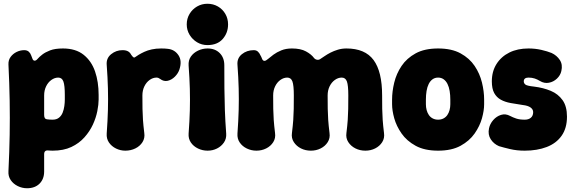

<svg xmlns="http://www.w3.org/2000/svg" viewBox="-20 -780 3047 1022"><path d="M315 -522Q383 -522 425 -488.5Q467 -455 486 -399.5Q505 -344 505 -275V-250Q505 -224 498 -188.5Q491 -153 474.5 -117Q458 -81 429.5 -49Q401 -17 359.5 2.5Q318 22 260 22Q253 22 247.5 21.5Q242 21 238 21Q215 18 215 41V133Q215 173 190.5 197.5Q166 222 124 222Q98 222 74.5 210.5Q51 199 37 178.5Q23 158 25 131Q30 28 31.5 -62.5Q33 -153 31.5 -244Q30 -335 25 -437Q24 -460 36.5 -477Q49 -494 68.5 -503.5Q88 -513 109 -513Q124 -513 133 -505Q142 -497 146 -485Q150 -474 153.5 -465.5Q157 -457 165 -457Q172 -457 180.5 -467Q189 -477 205 -489.5Q221 -502 247 -512Q273 -522 315 -522ZM290 -367Q271 -367 253.5 -354.5Q236 -342 225.5 -320.5Q215 -299 215 -272V-168Q215 -146 230 -145Q236 -144 244 -143.5Q252 -143 260 -143Q281 -143 294 -153.5Q307 -164 313.5 -180.5Q320 -197 322.5 -215.5Q325 -234 325 -250V-275Q325 -325 317.5 -346Q310 -367 290 -367Z M647 22Q621 22 597.5 10.5Q574 -1 560 -21.5Q546 -42 548 -69Q553 -139 554.5 -195.5Q556 -252 554.5 -309.5Q553 -367 548 -435Q545 -470 571.5 -491.5Q598 -513 632 -513Q650 -513 661 -507Q672 -501 678 -489Q685 -479 689.5 -475.5Q694 -472 698 -475Q706 -481 718.5 -488.5Q731 -496 748 -504Q765 -512 787.5 -517Q810 -522 838 -522Q848 -522 857.5 -521.5Q867 -521 874 -520Q910 -516 930 -486Q950 -456 935 -410Q928 -389 911 -372Q894 -355 873 -350Q852 -345 832 -360Q828 -363 823.5 -365Q819 -367 813 -367Q794 -367 776.5 -354.5Q759 -342 748.5 -320.5Q738 -299 738 -272Q738 -230 738.5 -200.5Q739 -171 741 -142Q743 -113 748 -72Q752 -45 738.5 -23.5Q725 -2 700.5 10Q676 22 647 22Z M1085 22Q1058 22 1034 10.5Q1010 -1 996 -21.5Q982 -42 984 -69Q989 -136 990.5 -193Q992 -250 990.5 -307Q989 -364 984 -431Q982 -459 996 -479Q1010 -499 1034 -510.5Q1058 -522 1085 -522Q1125 -522 1149.5 -497.5Q1174 -473 1174 -433Q1174 -366 1174.5 -308.5Q1175 -251 1177 -193.5Q1179 -136 1184 -69Q1186 -42 1172 -21.5Q1158 -1 1135 10.5Q1112 22 1085 22ZM1084 -540Q1054 -540 1029 -555Q1004 -570 989 -595Q974 -620 974 -650Q974 -681 989 -706Q1004 -731 1029 -745.5Q1054 -760 1084 -760Q1115 -760 1140 -745.5Q1165 -731 1179.5 -706Q1194 -681 1194 -650Q1194 -605 1165.5 -572.5Q1137 -540 1084 -540Z M1345 22Q1318 22 1294 10.5Q1270 -1 1256 -21.5Q1242 -42 1244 -69Q1249 -139 1250.5 -195.5Q1252 -252 1250.5 -309.5Q1249 -367 1244 -435Q1241 -470 1267.5 -491.5Q1294 -513 1331 -513Q1345 -513 1353.5 -504.5Q1362 -496 1366 -486Q1371 -478 1375 -467Q1379 -456 1388 -456Q1395 -456 1406.5 -466Q1418 -476 1435.5 -489Q1453 -502 1477.5 -512Q1502 -522 1534 -522Q1580 -522 1608.5 -506.5Q1637 -491 1651 -472Q1657 -464 1667.5 -462Q1678 -460 1688 -468Q1696 -473 1709 -482Q1722 -491 1739.5 -500Q1757 -509 1778.5 -515.5Q1800 -522 1824 -522Q1923 -522 1968.5 -460.5Q2014 -399 2014 -272Q2014 -230 2014.5 -200.5Q2015 -171 2017 -142Q2019 -113 2024 -72Q2028 -45 2014.5 -23.5Q2001 -2 1977 10Q1953 22 1925 22Q1896 22 1872 10Q1848 -2 1834 -23.5Q1820 -45 1824 -72Q1829 -113 1831 -142Q1833 -171 1833.5 -200.5Q1834 -230 1834 -272Q1834 -326 1826.5 -346.5Q1819 -367 1799 -367Q1780 -367 1762.5 -354.5Q1745 -342 1734.5 -320.5Q1724 -299 1724 -272Q1724 -230 1724.5 -200.5Q1725 -171 1727 -142Q1729 -113 1734 -72Q1738 -45 1724.5 -23.5Q1711 -2 1687 10Q1663 22 1635 22Q1606 22 1582 10Q1558 -2 1544 -23.5Q1530 -45 1534 -72Q1539 -113 1541 -142Q1543 -171 1543.5 -200.5Q1544 -230 1544 -272Q1544 -326 1536.5 -346.5Q1529 -367 1509 -367Q1490 -367 1472.5 -354.5Q1455 -342 1444.5 -320.5Q1434 -299 1434 -272Q1434 -230 1434.5 -200.5Q1435 -171 1437 -142Q1439 -113 1444 -72Q1448 -45 1434.5 -23.5Q1421 -2 1397 10Q1373 22 1345 22Z M2557 -225Q2557 -192 2545.5 -150.5Q2534 -109 2506.5 -69.5Q2479 -30 2431.5 -4Q2384 22 2312 22Q2240 22 2192.5 -4Q2145 -30 2117.5 -69.5Q2090 -109 2078.5 -150.5Q2067 -192 2067 -225V-250Q2067 -293 2078.5 -340.5Q2090 -388 2117.5 -429Q2145 -470 2192.5 -496Q2240 -522 2312 -522Q2384 -522 2431.5 -496Q2479 -470 2506.5 -429Q2534 -388 2545.5 -340.5Q2557 -293 2557 -250ZM2377 -250Q2377 -274 2373.5 -295.5Q2370 -317 2362 -333Q2354 -349 2341.5 -358Q2329 -367 2312 -367Q2295 -367 2282.5 -358Q2270 -349 2262 -333Q2254 -317 2250.5 -295.5Q2247 -274 2247 -250V-225Q2247 -209 2251 -194Q2255 -179 2263 -167.5Q2271 -156 2283.5 -149.5Q2296 -143 2312 -143Q2328 -143 2340.5 -149.5Q2353 -156 2361 -167.5Q2369 -179 2373 -194Q2377 -209 2377 -225Z M2773 22Q2731 22 2695 13.5Q2659 5 2636 -2Q2608 -14 2592 -39Q2576 -64 2583 -97Q2588 -121 2605.5 -141Q2623 -161 2647 -168.5Q2671 -176 2695 -163Q2710 -155 2728 -149Q2746 -143 2773 -143Q2794 -143 2806 -153.5Q2818 -164 2818 -183Q2818 -198 2804 -208Q2790 -218 2763 -221Q2729 -226 2698.5 -231.5Q2668 -237 2645.5 -249.5Q2623 -262 2610.5 -285Q2598 -308 2598 -347Q2598 -400 2623 -439.5Q2648 -479 2691.5 -500.5Q2735 -522 2793 -522Q2829 -522 2861.5 -514.5Q2894 -507 2916 -498Q2944 -485 2960 -460.5Q2976 -436 2968 -402Q2963 -379 2944.5 -361.5Q2926 -344 2901.5 -339.5Q2877 -335 2854 -349Q2841 -357 2826.5 -362Q2812 -367 2793 -367Q2781 -367 2774.5 -362Q2768 -357 2768 -347Q2768 -337 2776.5 -330Q2785 -323 2823 -319Q2872 -313 2911.5 -296.5Q2951 -280 2974.5 -247Q2998 -214 2998 -159Q2998 -98 2969.5 -57.5Q2941 -17 2890 2.5Q2839 22 2773 22Z"/></svg>

Font: Winky Sans ExtraBold
Style: Regular
Weight: 800
Designer: Simon Atzbach
Foundry: typofactur
Version: Version 1.205